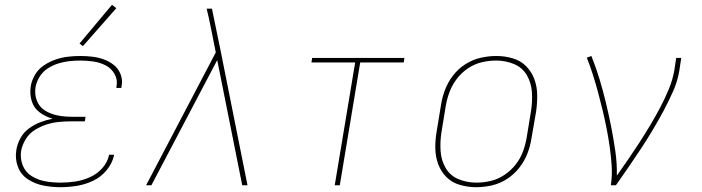

<svg xmlns="http://www.w3.org/2000/svg" viewBox="-20 -771 2920 799"><path d="M231 8Q265 8 299.5 2.5Q334 -3 367 -18.5Q400 -34 424 -63Q448 -92 455 -127H434Q428 -96 405.5 -71Q383 -46 353 -33Q323 -20 292.5 -15.5Q262 -11 231 -11Q199 -11 168.5 -16.5Q138 -22 112 -38Q86 -54 74.5 -83Q63 -112 68 -144Q73 -169 87.5 -192.5Q102 -216 125.5 -230.5Q149 -245 174 -253Q199 -261 224.5 -263.5Q250 -266 276 -266H333L336 -285H279Q249 -285 220.5 -290.5Q192 -296 168 -310.5Q144 -325 133.5 -352Q123 -379 128 -409Q132 -431 145 -452Q158 -473 179 -486.5Q200 -500 223 -507Q246 -514 268.5 -516.5Q291 -519 314 -519Q342 -519 369 -515Q396 -511 419.5 -499Q443 -487 456.5 -463.5Q470 -440 465 -412Q465 -409 464 -405H485Q486 -409 486 -413Q491 -438 482 -461.5Q473 -485 454.5 -500Q436 -515 413 -523.5Q390 -532 365 -535Q340 -538 314 -538Q289 -538 263 -535Q237 -532 212 -523.5Q187 -515 163.5 -499.5Q140 -484 126 -460.5Q112 -437 108 -412Q103 -380 112 -350.5Q121 -321 145.5 -303Q170 -285 199 -277Q173 -272 148 -262.5Q123 -253 100.5 -236.5Q78 -220 65 -196Q52 -172 48 -147Q42 -110 54.5 -77Q67 -44 96 -25Q125 -6 160 1Q195 8 231 8ZM325 -579 464 -737 446 -751 311 -590Z M588 0H610L884 -521L988 0H1010L895 -575L877 -662L862 -735H840Q845 -716 849 -696.5Q853 -677 857 -658L878 -553Z M1373 0H1394L1479 -511H1660L1663 -530H1279L1276 -511H1458Z M1961 8H1962Q1994 8 2027 0.5Q2060 -7 2089.5 -26Q2119 -45 2141 -73Q2163 -101 2175 -132.5Q2187 -164 2192 -197L2211 -307Q2216 -342 2215.5 -376.5Q2215 -411 2203.5 -442Q2192 -473 2169 -496Q2146 -519 2113 -528.5Q2080 -538 2046 -538H2045Q2013 -538 1980 -530.5Q1947 -523 1917 -504Q1887 -485 1865.5 -457Q1844 -429 1832 -397.5Q1820 -366 1815 -333L1797 -223Q1791 -189 1791.5 -154Q1792 -119 1803.5 -88Q1815 -57 1838 -34Q1861 -11 1894 -1.5Q1927 8 1961 8ZM1962 -11Q1923 -11 1888 -25.5Q1853 -40 1834.5 -72Q1816 -104 1813.5 -142.5Q1811 -181 1817 -220L1835 -330Q1840 -360 1851 -389Q1862 -418 1881.5 -443.5Q1901 -469 1928 -487Q1955 -505 1985 -512Q2015 -519 2045 -519Q2084 -519 2119 -504.5Q2154 -490 2172.5 -458Q2191 -426 2193.5 -387.5Q2196 -349 2190 -310L2172 -200Q2167 -170 2156.5 -141Q2146 -112 2126 -86.5Q2106 -61 2079 -43Q2052 -25 2022 -18Q1992 -11 1962 -11Z M2522 0H2543Q2570 -38 2596 -76Q2622 -114 2647.5 -152.5Q2673 -191 2696.5 -230.5Q2720 -270 2741.5 -310Q2763 -350 2781.5 -392Q2800 -434 2807 -477L2815 -530H2794L2786 -477Q2779 -438 2763 -399.5Q2747 -361 2727.5 -324Q2708 -287 2686.5 -251Q2665 -215 2642 -179.5Q2619 -144 2595 -109Q2571 -74 2547 -40Q2548 -92 2540.5 -143.5Q2533 -195 2523 -245.5Q2513 -296 2501 -345.5Q2489 -395 2474.5 -443Q2460 -491 2441 -538L2422 -531Q2436 -496 2447.5 -459.5Q2459 -423 2469 -386Q2479 -349 2488 -311.5Q2497 -274 2504.5 -235.5Q2512 -197 2517.5 -158.5Q2523 -120 2525.5 -80Q2528 -40 2522 0Z"/></svg>

Font: Iosevka Sparkle Thin Oblique
Style: Regular
Weight: 100
Italic angle: -9°
Designer: Belleve Invis
Foundry: Belleve Invis
Version: Version 4.5.0; ttfautohint (v1.8.3)